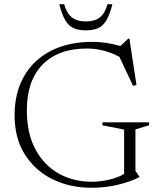

<svg xmlns="http://www.w3.org/2000/svg" viewBox="-20 -878 753 908"><path d="M620.5 -70 640 -41.5V-40.5Q594 -17.5 535.5 -3.8Q477 10 412.5 10Q311.5 10 229 -30.2Q146.5 -70.5 97.8 -147.2Q49 -224 49 -333Q49 -438.5 93.2 -516.5Q137.5 -594.5 220 -637.2Q302.5 -680 417 -680Q451 -680 482.5 -675.2Q514 -670.5 549.5 -660.5L586 -695H592L625.5 -476L609 -472.5L544.5 -609.5Q470 -648.5 391 -648.5Q256 -648.5 181.5 -572.8Q107 -497 107 -356.5Q107 -247 147.5 -171.8Q188 -96.5 257.5 -57.5Q327 -18.5 413.5 -18.5Q454 -18.5 497 -28.5Q540 -38.5 567 -56V-265L464.5 -285.5V-299.5H685V-285.5L620.5 -266ZM386 -776.5Q428 -776.5 452.2 -795.8Q476.5 -815 488.5 -858H511.5Q499 -809 483.2 -782.2Q467.5 -755.5 444.2 -745Q421 -734.5 386 -734.5Q351 -734.5 327.8 -745Q304.5 -755.5 288.8 -782.2Q273 -809 260.5 -858H283.5Q295.5 -815 320 -795.8Q344.5 -776.5 386 -776.5Z"/></svg>

Font: Newsreader Text Light
Style: Regular
Weight: 300
Designer: Hugues Gentile
Foundry: Production Type
Version: Version 1.001